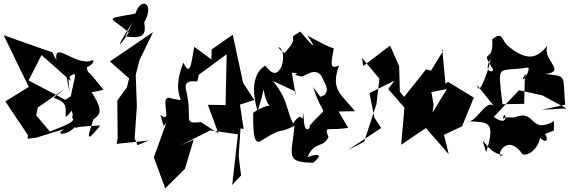

<svg xmlns="http://www.w3.org/2000/svg" viewBox="-44 -787 3092 1041"><path d="M447 -386C403 -405 459 -499 353 -434C434 -379 498 -485 441 -455C357 -438 246 -567 262 -460L240 -503L-24 -596C22 -502 67 -407 112 -316L-15 -237L107 -55L106 -35L151 -40L302 -87C246 -47 328 -57 360 -97C396 -88 307 -98 500 -107C424 -13 426 -31 462 -139C507 -171 516 -194 436 -313C364 -278 451 -280 517 -301ZM351 -162C332 -137 405 -143 250 -83L226 -74L152 -162L161 -204L309 -307C221 -233 243 -272 293 -235C339 -200 280 -106 345 -187ZM326 -366C385 -413 359 -370 340 -265L310 -246L111 -351L186 -498L175 -494L340 -348C307 -450 290 -497 333 -289Z M702 0 686 -37 698 -211 692 -381 712 -460 786 -613 552 -454 656 -362 644 -313 592 -242 594 -37 588 -7 762 -25ZM636 -590C743 -573 747 -607 738 -666C797 -768 721 -809 690 -713C510 -680 554 -700 654 -611C592 -514 581 -523 676 -667Z M843 -103 859 -124 790 66 852 234 959 128 1006 -30 933 2 1096 -80 1246 -59 1215 216 1263 164 1250 58 1260 -91 1277 -87 1257 -220 1335 -245 1274 -338 1218 -599 1104 -519 1102 -465 1009 -533C997 -479 992 -354 950 -448C869 -239 998 -232 887 -253C807 -285 902 -106 826 -164ZM1035 -386 967 -332 1185 -493 1179 -217 1083 -219 1140 -64 1045 -125C940 -114 1005 -136 964 -302C950 -365 1024 -341 1026 -346Z M1376 -262 1385 -302C1415 -133 1474 -271 1329 -176C1326 -25 1344 -17 1362 -18C1515 -114 1446 -51 1553 -105C1538 52 1500 94 1650 95C1641 111 1748 21 1623 65C1662 -26 1707 20 1737 -44C1711 -110 1734 -75 1844 -94C1736 -272 1753 -285 1747 -182L1881 -184C1807 -276 1746 -299 1794 -431C1741 -410 1751 -443 1766 -525C1730 -533 1654 -579 1623 -594C1623 -594 1714 -462 1584 -616C1493 -562 1599 -608 1498 -499C1414 -558 1532 -539 1475 -407C1490 -488 1475 -320 1395 -431C1394 -431 1291 -385 1353 -184ZM1693 -262 1654 -315C1714 -123 1746 -239 1627 -96C1659 -132 1601 -8 1602 -177C1590 -90 1604 -207 1545 -117C1507 -191 1522 -240 1436 -348L1560 -290C1563 -230 1539 -397 1538 -393C1609 -389 1514 -387 1585 -374C1601 -361 1659 -431 1700 -374C1712 -338 1747 -304 1715 -272Z M2182 -218 2124 -290 2120 -428 2071 -540 1926 -429 1918 -474 2013 -360 1997 -222 1930 -18 1843 26 2023 -93 1986 -149 1959 -282 2095 -350 2061 -304 2149 -204 2131 -2 2292 -111 2307 -222 2288 -324 2270 -283 2379 -304 2256 -103 2389 49 2363 -56 2461 -102 2525 -258 2385 -343 2371 -333 2354 -519 2360 -514 2293 -404 2266 -411 2121 -229Z M2959 -79 2960 -130C2829 -57 2861 -192 2756 -154C2732 -143 2707 -159 2683 -143C2691 -210 2728 -85 2633 -153L2770 -298L2896 -270L3028 -199L2895 -192L3020 -219C3007 -389 3030 -371 2913 -386C3032 -400 2894 -460 2924 -540C2869 -470 2815 -454 2716 -533C2674 -562 2685 -624 2625 -574C2634 -436 2558 -525 2622 -423C2653 -389 2565 -384 2617 -469C2609 -420 2553 -252 2543 -325L2639 -206C2594 -265 2538 -112 2488 -131C2592 -120 2650 -145 2592 38C2546 -105 2595 54 2685 52C2634 89 2691 -72 2780 37C2788 71 2870 42 2884 -40C2955 25 2907 -126 2873 -47ZM2846 -318 2802 -386 2798 -224 2680 -222C2655 -453 2647 -394 2820 -421C2834 -397 2770 -319 2799 -380Z"/></svg>

Font: Asimov Silicon
Style: Regular
Weight: 400
Designer: Google
Version: Version 2.000980; 2014